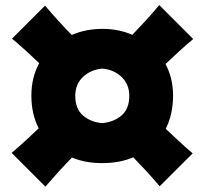

<svg xmlns="http://www.w3.org/2000/svg" viewBox="-20 -734 790 741"><path d="M596.2 -15.1Q570.8 -45.4 544.9 -73.5Q519 -101.6 494.1 -127Q442.9 -104.5 374 -104.5Q309.1 -104.5 257.8 -126Q232.9 -100.6 207 -72.3Q181.2 -43.9 155.3 -13.7L24.9 -144Q53.2 -168 79.3 -191.9Q105.5 -215.8 129.4 -238.8Q115.7 -265.1 108.4 -296.6Q101.1 -328.1 101.1 -365.2Q101.1 -435.1 131.3 -490.2Q107.4 -513.2 81.1 -537.1Q54.7 -561 26.4 -585L153.8 -712.4Q179.7 -681.6 205.6 -653.3Q231.4 -625 256.8 -599.1Q311 -622.6 376 -622.6Q407.7 -622.6 436.5 -616.7Q465.3 -610.8 490.7 -599.6Q516.1 -626 542.2 -654.5Q568.4 -683.1 594.7 -714.4L725.6 -583.5Q696.8 -559.1 669.9 -534.7Q643.1 -510.3 618.7 -486.8Q647.9 -432.6 647.9 -365.2Q647.9 -328.1 640.6 -295.9Q633.3 -263.7 619.6 -236.8Q643.6 -214.4 669.4 -190.2Q695.3 -166 723.6 -142.1ZM374 -258.8Q418.9 -262.7 449 -288.3Q479 -314 479 -364.3Q479 -408.2 449.5 -436.8Q419.9 -465.3 375 -469.2Q330.6 -465.3 300.5 -437.3Q270.5 -409.2 270.5 -364.3Q270.5 -314 300.3 -288.3Q330.1 -262.7 374 -258.8Z"/></svg>

Font: Pinar DS4 ExtraBold
Style: Regular
Weight: 800
Designer: Amin Abedi
Version: Version 3.000